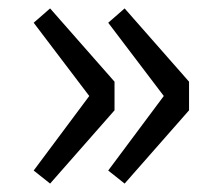

<svg xmlns="http://www.w3.org/2000/svg" viewBox="-20 -510 519 456"><path d="M99 -74 60 -105 192 -282 60 -456 99 -490 252 -316V-248ZM276 -74 237 -105 369 -282 237 -456 276 -490 429 -316V-248Z"/></svg>

Font: Noto Sans CJK KR Regular (TTF)
Style: Regular
Weight: 400
Designer: Ryoko NISHIZUKA 西塚涼子 (kana & ideographs); Paul D. Hunt (Latin, Greek & Cyrillic); Wenlong ZHANG 张文龙 (bopomofo); Sandoll 
Foundry: Adobe Systems Incorporated
Version: Version 1.004;PS 1.004;hotconv 1.0.82;makeotf.lib2.5.63406